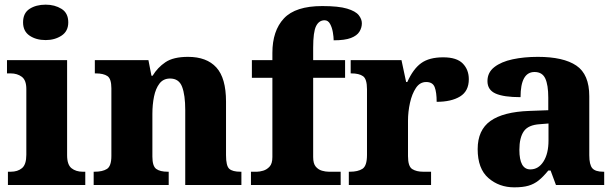

<svg xmlns="http://www.w3.org/2000/svg" viewBox="-20 -794 2641 824"><path d="M176 -622Q135 -622 107 -641Q79 -660 79 -698Q79 -738 107 -756Q135 -774 176 -774Q215 -774 244 -756Q273 -738 273 -698Q273 -660 244 -641Q215 -622 176 -622ZM14 0V-57H26Q56 -57 74.5 -72.5Q93 -88 93 -130V-412Q93 -450 73.5 -464.5Q54 -479 26 -479H10V-536H268V-128Q268 -87 287 -72Q306 -57 335 -57H346V0Z M382 0V-57H386Q420 -57 439 -69Q458 -81 458 -125V-415Q458 -456 441 -467.5Q424 -479 391 -479H387V-536H617L630 -469H635Q656 -504 690 -527Q724 -550 787 -550Q867 -550 908.5 -504.5Q950 -459 950 -358V-128Q950 -82 964 -69.5Q978 -57 1012 -57H1016V0H775V-322Q775 -386 761.5 -421.5Q748 -457 710 -457Q681 -457 664.5 -435.5Q648 -414 641 -379.5Q634 -345 634 -305V-122Q634 -81 650.5 -69Q667 -57 700 -57H704V0Z M1057 0V-57H1083Q1094 -57 1109.5 -61.5Q1125 -66 1137 -79Q1149 -92 1149 -120V-460H1061V-536H1149V-567Q1149 -662 1198.5 -715Q1248 -768 1363 -768Q1433 -768 1469.5 -757Q1506 -746 1519.5 -729Q1533 -712 1533 -694Q1533 -675 1522.5 -658Q1512 -641 1486 -631Q1460 -621 1412 -621Q1412 -635 1408.5 -655.5Q1405 -676 1396.5 -691.5Q1388 -707 1373 -707Q1349 -707 1336.5 -682Q1324 -657 1324 -589V-536H1461V-460H1324V-120Q1324 -92 1335 -79Q1346 -66 1361.5 -61.5Q1377 -57 1391 -57H1442V0Z M1477 0V-57H1482Q1516 -57 1535.5 -69.5Q1555 -82 1555 -129V-411Q1555 -455 1538 -467Q1521 -479 1488 -479H1485V-536H1703L1723 -442H1728Q1753 -498 1787.5 -523Q1822 -548 1882 -548Q1940 -548 1966 -521.5Q1992 -495 1992 -454Q1992 -403 1954.5 -380Q1917 -357 1854 -357Q1854 -398 1845.5 -420Q1837 -442 1809 -442Q1782 -442 1765 -416.5Q1748 -391 1739.5 -352.5Q1731 -314 1731 -276V-124Q1731 -80 1749 -68.5Q1767 -57 1796 -57H1830V0Z M2187 10Q2122 10 2076 -30Q2030 -70 2030 -154Q2030 -236 2085 -275Q2140 -314 2252 -318L2333 -321V-375Q2333 -430 2320 -457.5Q2307 -485 2274 -485Q2214 -485 2214 -377Q2142 -377 2107 -392.5Q2072 -408 2072 -446Q2072 -483 2101.5 -506Q2131 -529 2180 -539.5Q2229 -550 2288 -550Q2398 -550 2453.5 -512.5Q2509 -475 2509 -381V-128Q2509 -87 2522 -72Q2535 -57 2569 -57H2573V0H2366L2343 -62H2333Q2311 -35 2291.5 -19.5Q2272 -4 2248 3Q2224 10 2187 10ZM2256 -67Q2291 -67 2312.5 -101Q2334 -135 2334 -191V-264L2297 -261Q2247 -258 2228 -230.5Q2209 -203 2209 -151Q2209 -67 2256 -67Z"/></svg>

Font: Noto Serif ExtraBold
Style: Regular
Weight: 800
Designer: Monotype Design Team
Foundry: Monotype Imaging Inc.
Version: Version 2.014